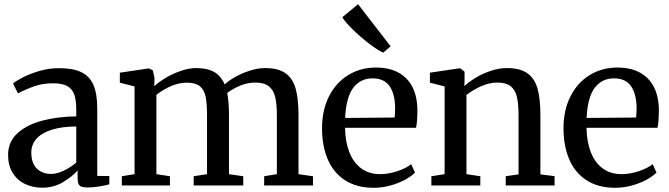

<svg xmlns="http://www.w3.org/2000/svg" viewBox="-20 -883 3186 914"><path d="M343 -329V-361.5Q343 -406.5 333.5 -433.2Q324 -460 300.2 -473.2Q276.5 -486.5 233.5 -486.5Q184 -486.5 144.5 -472.8Q105 -459 65.5 -438.5L42 -485.5Q56.5 -498 90 -515.2Q123.5 -532.5 168.8 -545.5Q214 -558.5 260.5 -558.5Q328.5 -558.5 368 -539Q407.5 -519.5 425.2 -477.5Q443 -435.5 443 -365.5V-45.5L500.5 -45V-5.5Q480.5 0 451 4.8Q421.5 9.5 398.5 9.5Q379.5 9.5 369.2 6.2Q359 3 354.2 -6.5Q349.5 -16 349.5 -35.5V-71.5Q323 -41.5 279.2 -15.5Q235.5 10.5 181 10.5Q136.5 10.5 99.5 -7Q62.5 -24.5 40.5 -59.8Q18.5 -95 18.5 -145.5Q18.5 -208.5 63.8 -249.2Q109 -290 182.2 -309Q255.5 -328 343 -329ZM343 -109V-281Q273.5 -280.5 225.2 -265Q177 -249.5 153 -221.8Q129 -194 129 -157.5Q129 -106.5 155 -80.8Q181 -55 223.5 -55Q250.5 -55 283.2 -70.5Q316 -86 343 -109Z M560 0V-44L620.5 -54V-471.5L550.5 -489.5V-537L689 -557.5L707.5 -548L715.5 -512.5L714.5 -472.5Q736.5 -493.5 770.5 -513.5Q804.5 -533.5 842.8 -546.2Q881 -559 914 -559Q967.5 -559 1000 -540Q1032.5 -521 1049.5 -481Q1069 -499.5 1101.2 -517.5Q1133.5 -535.5 1171 -547.2Q1208.5 -559 1243 -559Q1303.5 -559 1338 -535.2Q1372.5 -511.5 1386.8 -463.2Q1401 -415 1401 -335.5V-54L1470 -44V0H1237.5V-44L1298 -54V-332Q1298 -388.5 1289.8 -422Q1281.5 -455.5 1259 -472.8Q1236.5 -490 1194 -490Q1159.5 -490 1124 -475.5Q1088.5 -461 1061.5 -440.5Q1070 -401 1070 -335V-54L1138 -44V0H902V-44L965.5 -54V-334Q965.5 -391.5 958.5 -424Q951.5 -456.5 930.8 -473Q910 -489.5 869 -489.5Q832 -489.5 793.5 -472.8Q755 -456 724.5 -431.5V-54L789 -44V0Z M1513 -273Q1513 -359 1546.2 -424.5Q1579.5 -490 1638 -525.8Q1696.5 -561.5 1769.5 -561.5Q1862 -561.5 1913.2 -510.5Q1964.5 -459.5 1967 -364.5Q1967 -302.5 1960.5 -274.5H1622.5Q1623.5 -209.5 1642.5 -159.8Q1661.5 -110 1698.8 -82Q1736 -54 1789.5 -54Q1829 -54 1871.2 -68Q1913.5 -82 1937.5 -101.5L1955.5 -61.5Q1937.5 -43 1906 -26.2Q1874.5 -9.5 1836 0.8Q1797.5 11 1759 11Q1678.5 11 1623.2 -24.5Q1568 -60 1540.5 -124Q1513 -188 1513 -273ZM1858.5 -323.5Q1861 -347 1861 -368Q1860.5 -435 1834.8 -472.5Q1809 -510 1753.5 -510Q1695.5 -510 1661.5 -464.8Q1627.5 -419.5 1623 -321.5ZM1803.5 -632.5Q1778 -644 1737.2 -675.2Q1696.5 -706.5 1660 -742Q1623.5 -777.5 1609.5 -801L1684.5 -863L1839.5 -662.5L1804.5 -632.5Z M2096.5 -54V-471.5L2026.5 -489.5V-537L2165 -557.5H2171.5L2191.5 -541.5V-500L2190.5 -473Q2213 -494 2246 -513.8Q2279 -533.5 2317.8 -546.2Q2356.5 -559 2393 -559Q2454.5 -559 2489.2 -535.2Q2524 -511.5 2538.2 -463.2Q2552.5 -415 2552.5 -335V-53L2620 -44.5V0H2387.5V-44L2448.5 -53V-334Q2448.5 -390.5 2440.2 -423.5Q2432 -456.5 2410.2 -473.2Q2388.5 -490 2347.5 -490Q2310 -490 2271 -472.8Q2232 -455.5 2200.5 -431V-54L2266.5 -44V0H2033.5V-44Z M2662.5 -273Q2662.5 -359 2695.8 -424.5Q2729 -490 2787.5 -525.8Q2846 -561.5 2919 -561.5Q3011.5 -561.5 3062.8 -510.5Q3114 -459.5 3116.5 -364.5Q3116.5 -302.5 3110 -274.5H2772Q2773 -209.5 2792 -159.8Q2811 -110 2848.2 -82Q2885.5 -54 2939 -54Q2978.5 -54 3020.8 -68Q3063 -82 3087 -101.5L3105 -61.5Q3087 -43 3055.5 -26.2Q3024 -9.5 2985.5 0.8Q2947 11 2908.5 11Q2828 11 2772.8 -24.5Q2717.5 -60 2690 -124Q2662.5 -188 2662.5 -273ZM3008 -323.5Q3010.5 -347 3010.5 -368Q3010 -435 2984.2 -472.5Q2958.5 -510 2903 -510Q2845 -510 2811 -464.8Q2777 -419.5 2772.5 -321.5Z"/></svg>

Font: Merriweather 12pt
Style: Regular
Weight: 400
Designer: Eben Sorkin
Foundry: Eben Sorkin
Version: Version 2.100